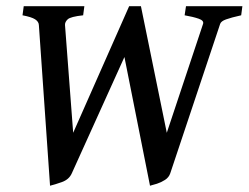

<svg xmlns="http://www.w3.org/2000/svg" viewBox="-20 -586 803 620"><path d="M762.7 -565.9 758.8 -536.6Q726.1 -529.3 710 -523.4Q693.8 -517.6 690.9 -508.8L529.8 -26.4Q525.4 -13.2 512.9 -5.1Q500.5 2.9 486.8 7.3Q473.1 11.7 464.4 13.7L381.8 -401.9L211.9 -26.4Q203.1 -6.3 179.7 2Q156.2 10.3 141.6 13.7L105.5 -505.4Q105 -516.1 93.3 -523.7Q81.5 -531.2 52.7 -536.6L56.6 -565.9H252.4L248.5 -536.6Q208 -532.2 198.7 -523.7Q189.5 -515.1 189.9 -505.4L216.3 -157.2L397 -565.9H435.1L518.6 -157.2L635.7 -508.8Q639.2 -519.5 621.6 -525.6Q604 -531.7 576.2 -536.6L580.6 -565.9Z"/></svg>

Font: Dai Banna SIL Medium
Style: Italic
Weight: 500
Italic angle: -11°
Designer: Victor Gaultney
Foundry: SIL International
Version: Version 4.000